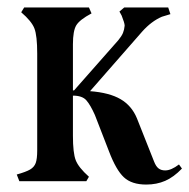

<svg xmlns="http://www.w3.org/2000/svg" viewBox="-20 -487 509 516"><path d="M469 -34Q447 -11 424 -1Q401 9 373 9Q334 9 313 -10.5Q292 -30 273 -80L235 -178Q223 -205 212 -217.5Q201 -230 176 -230V-122Q176 -76 183.5 -56.5Q191 -37 219 -12L212 0H32L25 -18Q50 -25 61 -31.5Q72 -38 76 -49Q80 -60 80 -83V-343Q80 -391 72.5 -410.5Q65 -430 37 -454L45 -467H219L226 -451Q194 -434 185 -419Q176 -404 176 -368V-244H179L298 -379Q307 -390 310.5 -398.5Q314 -407 315 -418Q315 -425 307 -445L301 -456L314 -467H432L438 -449L415 -442Q387 -430 362 -402L222 -242Q274 -238 304 -220.5Q334 -203 348 -169L394 -53Q399 -40 406 -34.5Q413 -29 424 -29Q440 -29 461 -45Z"/></svg>

Font: Katibeh
Style: Regular
Weight: 400
Designer: Arabic design by Kourosh Beigpour, Latin design by Eduardo Tunni, engineering by Lasse Fister
Version: Version 1.000